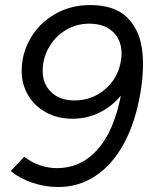

<svg xmlns="http://www.w3.org/2000/svg" viewBox="-20 -732 606 764"><path d="M539.2 -365.5Q519.7 -247.3 473.9 -162.5Q428.2 -77.7 361.2 -32.8Q294.2 12.2 212.3 12.2Q158.8 12.2 108.8 -4.8Q58.8 -21.8 22.7 -51.2L76.2 -108.7Q103.7 -86.5 137.9 -74.8Q172.2 -63 205.5 -63Q311 -63 379.8 -151.3Q448.5 -239.5 470.8 -412L486.8 -389.7Q452.3 -328.8 394.7 -294.2Q337 -259.5 267.8 -259.5Q209.5 -259.5 163.2 -284.8Q116.8 -310.2 91.5 -353.8Q66.2 -397.5 66.2 -449Q66.2 -518.5 100.8 -578.8Q135.5 -639.2 197.8 -675.5Q260.2 -711.8 339 -711.8Q432.7 -711.8 482.4 -665.7Q532.2 -619.5 544.1 -542.6Q556 -465.7 539.2 -365.5ZM149.8 -450Q149.8 -397.2 184.3 -364.8Q218.8 -332.3 275.7 -332.3Q346.7 -332.3 398.7 -377.1Q450.7 -421.8 461.5 -492.3Q471.5 -557.5 436.5 -597.7Q401.5 -637.8 336 -637.8Q282.7 -637.8 240.1 -611.4Q197.5 -585 173.7 -541.8Q149.8 -498.5 149.8 -450Z"/></svg>

Font: Oak Sans Light Italic
Style: Regular
Weight: 400
Italic angle: -9.5°
Foundry: Erik Kennedy, Walven
Version: Version 1.000;Glyphs 3.1.2 (3151)